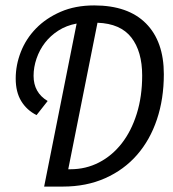

<svg xmlns="http://www.w3.org/2000/svg" viewBox="-20 -689 640 709"><path d="M143 0 263 -602Q225 -595 195.5 -576Q166 -557 146 -531Q126 -505 115 -473Q104 -441 104 -409Q104 -347 156 -316L115 -264Q79 -282 58.5 -315.5Q38 -349 38 -399Q38 -449 57 -497.5Q76 -546 113 -584Q150 -622 204 -645.5Q258 -669 328 -669Q453 -669 519 -602.5Q585 -536 585 -415Q585 -324 559.5 -248Q534 -172 486 -117Q438 -62 368.5 -31Q299 0 212 0ZM232 -64H240Q297 -64 345.5 -89Q394 -114 429.5 -159.5Q465 -205 485 -269Q505 -333 505 -410Q505 -499 465 -550.5Q425 -602 340 -605Z"/></svg>

Font: Source Code Pro
Style: Italic
Weight: 400
Italic angle: -11°
Monospace: yes
Designer: Paul D. Hunt, Teo Tuominen
Foundry: Adobe Systems Incorporated
Version: Version 1.050;PS 1.000;hotconv 16.6.51;makeotf.lib2.5.65220